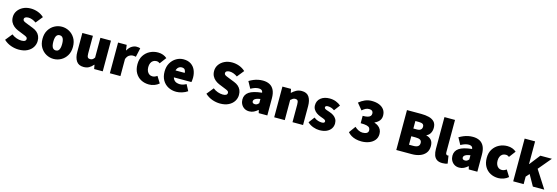

<svg xmlns="http://www.w3.org/2000/svg" viewBox="34 -1852 8769 3020"><g transform="rotate(15 4419.0 -342.0)"><path d="M278 12Q214 12 149.5 -10.5Q85 -33 32 -82L122 -194Q157 -166 200 -151Q243 -136 282 -136Q321 -136 338.5 -148Q356 -160 356 -182Q356 -198 345.5 -207.5Q335 -217 315.5 -225.5Q296 -234 268 -245L187 -278Q152 -293 122 -317.5Q92 -342 74 -377.5Q56 -413 56 -460Q56 -516 87 -561.5Q118 -607 172.5 -634.5Q227 -662 298 -662Q357 -662 413.5 -641.5Q470 -621 514 -580L424 -468Q391 -491 359 -502.5Q327 -514 298 -514Q267 -514 248.5 -503Q230 -492 230 -470Q230 -455 241.5 -444.5Q253 -434 275 -425.5Q297 -417 326 -405L405 -374Q446 -358 474 -333.5Q502 -309 517 -275Q532 -241 532 -196Q532 -141 502.5 -93.5Q473 -46 416 -17Q359 12 278 12Z M844 12Q780 12 723.5 -19Q667 -50 631.5 -108.5Q596 -167 596 -250Q596 -333 631.5 -391.5Q667 -450 723.5 -481Q780 -512 844 -512Q908 -512 964.5 -481Q1021 -450 1056.5 -391.5Q1092 -333 1092 -250Q1092 -167 1056.5 -108.5Q1021 -50 964.5 -19Q908 12 844 12ZM844 -126Q870 -126 886 -141Q902 -156 909 -184Q916 -212 916 -250Q916 -288 909 -316Q902 -344 886 -359Q870 -374 844 -374Q818 -374 802 -359Q786 -344 779 -316Q772 -288 772 -250Q772 -212 779 -184Q786 -156 802 -141Q818 -126 844 -126Z M1334 12Q1252 12 1215 -43.5Q1178 -99 1178 -192V-500H1350V-214Q1350 -166 1362.5 -150Q1375 -134 1400 -134Q1424 -134 1440 -144Q1456 -154 1472 -178V-500H1644V0H1504L1492 -66H1488Q1458 -30 1421.5 -9Q1385 12 1334 12Z M1760 0V-500H1900L1912 -414H1916Q1944 -465 1982.5 -488.5Q2021 -512 2058 -512Q2081 -512 2095.5 -509.5Q2110 -507 2120 -502L2088 -356Q2075 -359 2064 -360.5Q2053 -362 2036 -362Q2009 -362 1979.5 -343.5Q1950 -325 1932 -278V0Z M2398 12Q2325 12 2267 -19Q2209 -50 2175.5 -108.5Q2142 -167 2142 -250Q2142 -333 2179.5 -391.5Q2217 -450 2278 -481Q2339 -512 2410 -512Q2455 -512 2492 -498Q2529 -484 2556 -460L2476 -354Q2464 -363 2451 -368.5Q2438 -374 2420 -374Q2389 -374 2366 -359Q2343 -344 2330.5 -316Q2318 -288 2318 -250Q2318 -212 2331 -184Q2344 -156 2366 -141Q2388 -126 2416 -126Q2437 -126 2456.5 -133.5Q2476 -141 2494 -154L2560 -48Q2529 -20 2486 -4Q2443 12 2398 12Z M2842 12Q2769 12 2710.5 -19Q2652 -50 2618 -108.5Q2584 -167 2584 -250Q2584 -331 2618.5 -389.5Q2653 -448 2708 -480Q2763 -512 2824 -512Q2898 -512 2946.5 -479.5Q2995 -447 3018.5 -392Q3042 -337 3042 -270Q3042 -248 3039.5 -227.5Q3037 -207 3035 -198H2720L2718 -310H2896Q2896 -339 2881.5 -360.5Q2867 -382 2828 -382Q2807 -382 2786.5 -370.5Q2766 -359 2753 -330Q2740 -301 2742 -250Q2744 -195 2763 -166.5Q2782 -138 2809.5 -128Q2837 -118 2866 -118Q2892 -118 2917.5 -125.5Q2943 -133 2970 -148L3024 -46Q2984 -18 2934 -3Q2884 12 2842 12Z M3556 12Q3492 12 3427.5 -10.5Q3363 -33 3310 -82L3400 -194Q3435 -166 3478 -151Q3521 -136 3560 -136Q3599 -136 3616.5 -148Q3634 -160 3634 -182Q3634 -198 3623.5 -207.5Q3613 -217 3593.5 -225.5Q3574 -234 3546 -245L3465 -278Q3430 -293 3400 -317.5Q3370 -342 3352 -377.5Q3334 -413 3334 -460Q3334 -516 3365 -561.5Q3396 -607 3450.5 -634.5Q3505 -662 3576 -662Q3635 -662 3691.5 -641.5Q3748 -621 3792 -580L3702 -468Q3669 -491 3637 -502.5Q3605 -514 3576 -514Q3545 -514 3526.5 -503Q3508 -492 3508 -470Q3508 -455 3519.5 -444.5Q3531 -434 3553 -425.5Q3575 -417 3604 -405L3683 -374Q3724 -358 3752 -333.5Q3780 -309 3795 -275Q3810 -241 3810 -196Q3810 -141 3780.5 -93.5Q3751 -46 3694 -17Q3637 12 3556 12Z M4030 12Q3983 12 3949.5 -9.5Q3916 -31 3898 -66Q3880 -101 3880 -142Q3880 -220 3944 -264.5Q4008 -309 4152 -324Q4150 -342 4142 -353.5Q4134 -365 4119 -370.5Q4104 -376 4082 -376Q4055 -376 4025 -366.5Q3995 -357 3956 -336L3896 -446Q3931 -467 3967 -482Q4003 -497 4040 -504.5Q4077 -512 4116 -512Q4181 -512 4227.5 -487.5Q4274 -463 4299 -411.5Q4324 -360 4324 -278V0H4184L4172 -48H4168Q4138 -21 4104.5 -4.5Q4071 12 4030 12ZM4090 -120Q4111 -120 4125 -129.5Q4139 -139 4152 -154V-222Q4111 -216 4087.5 -206Q4064 -196 4054 -183Q4044 -170 4044 -156Q4044 -139 4056 -129.5Q4068 -120 4090 -120Z M4436 0V-500H4576L4588 -440H4592Q4622 -469 4660.5 -490.5Q4699 -512 4750 -512Q4833 -512 4869.5 -456.5Q4906 -401 4906 -308V0H4734V-286Q4734 -334 4722 -350Q4710 -366 4684 -366Q4660 -366 4644 -356Q4628 -346 4608 -328V0Z M5172 12Q5124 12 5070.5 -7.5Q5017 -27 4978 -64L5050 -160Q5085 -133 5118 -123.5Q5151 -114 5176 -114Q5203 -114 5214.5 -121.5Q5226 -129 5226 -144Q5226 -157 5214 -166Q5202 -175 5181.5 -182.5Q5161 -190 5134 -200Q5099 -213 5070 -233.5Q5041 -254 5023.5 -283Q5006 -312 5006 -350Q5006 -424 5061 -468Q5116 -512 5204 -512Q5261 -512 5308 -493.5Q5355 -475 5388 -446L5316 -350Q5288 -370 5261 -378Q5234 -386 5210 -386Q5188 -386 5177 -379Q5166 -372 5166 -358Q5166 -347 5174.5 -339Q5183 -331 5202.5 -323.5Q5222 -316 5254 -306Q5292 -294 5322 -273.5Q5352 -253 5369 -223.5Q5386 -194 5386 -154Q5386 -107 5361.5 -69.5Q5337 -32 5289.5 -10Q5242 12 5172 12Z M5858 12Q5807 12 5764.5 1Q5722 -10 5689 -30Q5656 -50 5632 -78L5710 -186Q5739 -159 5772.5 -142.5Q5806 -126 5840 -126Q5882 -126 5907 -141Q5932 -156 5932 -186Q5932 -210 5920 -227Q5908 -244 5874.5 -253Q5841 -262 5774 -262V-382Q5827 -382 5857 -391Q5887 -400 5899.5 -416Q5912 -432 5912 -454Q5912 -483 5895 -497.5Q5878 -512 5846 -512Q5815 -512 5789.5 -499Q5764 -486 5734 -460L5648 -564Q5695 -603 5745.5 -624.5Q5796 -646 5854 -646Q5924 -646 5975.5 -625Q6027 -604 6055.5 -564.5Q6084 -525 6084 -467Q6084 -421 6058.5 -387Q6033 -353 5982 -330V-326Q6018 -315 6045.5 -294.5Q6073 -274 6088.5 -244Q6104 -214 6104 -174Q6104 -114 6070 -72.5Q6036 -31 5980 -9.5Q5924 12 5858 12Z M6424 0V-650H6658Q6726 -650 6782 -636Q6838 -622 6871 -587Q6904 -552 6904 -488Q6904 -440 6882.5 -401.5Q6861 -363 6822 -348V-344Q6875 -331 6904.5 -296.5Q6934 -262 6934 -200Q6934 -130 6899 -86Q6864 -42 6806 -21Q6748 0 6678 0ZM6596 -396H6654Q6696 -396 6716 -414Q6736 -432 6736 -462Q6736 -492 6716 -505Q6696 -518 6654 -518H6596ZM6596 -132H6666Q6717 -132 6741.5 -150Q6766 -168 6766 -204Q6766 -240 6741.5 -255Q6717 -270 6666 -270H6596Z M7176 12Q7118 12 7084.5 -11.5Q7051 -35 7036.5 -77.5Q7022 -120 7022 -176V-696H7194V-170Q7194 -145 7203.5 -135.5Q7213 -126 7222 -126Q7227 -126 7230.5 -126.5Q7234 -127 7240 -128L7260 -2Q7247 4 7226 8Q7205 12 7176 12Z M7450 12Q7403 12 7369.5 -9.5Q7336 -31 7318 -66Q7300 -101 7300 -142Q7300 -220 7364 -264.5Q7428 -309 7572 -324Q7570 -342 7562 -353.5Q7554 -365 7539 -370.5Q7524 -376 7502 -376Q7475 -376 7445 -366.5Q7415 -357 7376 -336L7316 -446Q7351 -467 7387 -482Q7423 -497 7460 -504.5Q7497 -512 7536 -512Q7601 -512 7647.5 -487.5Q7694 -463 7719 -411.5Q7744 -360 7744 -278V0H7604L7592 -48H7588Q7558 -21 7524.5 -4.5Q7491 12 7450 12ZM7510 -120Q7531 -120 7545 -129.5Q7559 -139 7572 -154V-222Q7531 -216 7507.5 -206Q7484 -196 7474 -183Q7464 -170 7464 -156Q7464 -139 7476 -129.5Q7488 -120 7510 -120Z M8086 12Q8013 12 7955 -19Q7897 -50 7863.5 -108.5Q7830 -167 7830 -250Q7830 -333 7867.5 -391.5Q7905 -450 7966 -481Q8027 -512 8098 -512Q8143 -512 8180 -498Q8217 -484 8244 -460L8164 -354Q8152 -363 8139 -368.5Q8126 -374 8108 -374Q8077 -374 8054 -359Q8031 -344 8018.5 -316Q8006 -288 8006 -250Q8006 -212 8019 -184Q8032 -156 8054 -141Q8076 -126 8104 -126Q8125 -126 8144.5 -133.5Q8164 -141 8182 -154L8248 -48Q8217 -20 8174 -4Q8131 12 8086 12Z M8328 0V-696H8498V-328H8502L8636 -500H8824L8648 -290L8834 0H8648L8548 -178L8498 -122V0Z"/></g></svg>

Font: Source Sans 3 Black
Style: Regular
Weight: 900
Designer: Paul D. Hunt
Foundry: Adobe
Version: Version 3.046;hotconv 1.0.118;makeotfexe 2.5.65603